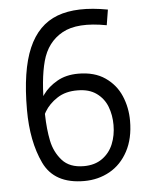

<svg xmlns="http://www.w3.org/2000/svg" viewBox="-52 -753 634 810"><g transform="rotate(-5 265.0 -348.5)"><path d="M272.1 12.7Q145.8 12.7 101.6 -80.4Q57.4 -173.5 57.4 -307.6Q57.4 -473.6 97.8 -567.6Q138.3 -661.6 220.9 -692.6Q303.5 -723.6 434.4 -699.2L423.8 -633.8Q301 -657 236.3 -621Q171.6 -585.1 150.3 -506.5Q129 -427.9 131 -303.2Q131 -297.9 131 -292.1Q131.1 -286.3 131.5 -280.4Q132.9 -218.4 142.9 -169.5Q153 -120.6 184.4 -85.3Q215.8 -50 276 -50Q322.5 -50 353.9 -72.4Q385.4 -94.7 400.5 -131.4Q415.6 -168.1 415.6 -212.2Q415.6 -254.5 401.8 -290.3Q387.9 -326 356.8 -348.4Q325.7 -370.8 277 -370.8Q226.4 -371.5 190.9 -348.4Q155.3 -325.3 136.2 -292.9Q117.2 -260.5 112.2 -231.2L104.9 -309.1Q115.2 -337.5 136.7 -367.2Q158.1 -397 195.9 -418.8Q233.6 -440.7 286 -440.7Q354.5 -440.7 399.5 -409.7Q444.6 -378.7 465.6 -329.3Q486.6 -280 486.6 -223.9Q486.6 -148.8 457.9 -95.3Q429.3 -41.9 380.6 -14.6Q331.8 12.7 272.1 12.7Z"/></g></svg>

Font: DavidDev Light
Style: Regular
Weight: 300
Designer: David.dev
Foundry: David.dev
Version: Version 1.001;FEAKit 1.0